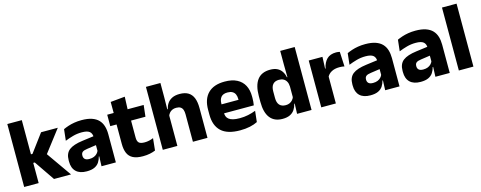

<svg xmlns="http://www.w3.org/2000/svg" viewBox="-30 -1296 4875 1946"><g transform="rotate(-15 2408.0 -323.5)"><path d="M364 0 219 -212H179V-302H219L360 -491.5H535.5L348.5 -247.5V-276.5L542.5 0ZM51 0V-660.5H203V0Z M862.5 0 867 -123 863.5 -130.5V-284L862.5 -304Q862.5 -345 838.5 -364.5Q814.5 -384 758 -384Q708.5 -384 664 -371.5Q619.5 -359 580 -343L593 -461.5Q616.5 -472.5 645.8 -482.2Q675 -492 710.5 -498Q746 -504 786.5 -504Q851 -504 894.5 -489Q938 -474 964 -446.5Q990 -419 1001.5 -380.8Q1013 -342.5 1013 -296.5V0ZM706 11.5Q632.5 11.5 594.5 -25.5Q556.5 -62.5 556.5 -131V-144.5Q556.5 -217 601.2 -251.8Q646 -286.5 743.5 -299L875.5 -316.5L884.5 -224.5L767.5 -207.5Q732 -203 717.5 -191Q703 -179 703 -155.5V-152Q703 -129.5 717.5 -116.2Q732 -103 764 -103Q792 -103 812.2 -111.5Q832.5 -120 845.5 -133.8Q858.5 -147.5 865 -164.5L886.5 -102.5H861.5Q853.5 -70.5 836.8 -44.5Q820 -18.5 788.5 -3.5Q757 11.5 706 11.5Z M1296.5 11Q1231 11 1192.2 -8.8Q1153.5 -28.5 1136.5 -68Q1119.5 -107.5 1119.5 -165.5V-440H1271.5V-190Q1271.5 -154 1287.8 -137.2Q1304 -120.5 1348.5 -120.5Q1373 -120.5 1397 -126Q1421 -131.5 1440.5 -140L1427.5 -13.5Q1402 -2.5 1368.8 4.2Q1335.5 11 1296.5 11ZM1053.5 -369.5V-489.5H1436L1422.5 -369.5ZM1121.5 -478.5 1121 -605.5 1272.5 -620 1267 -478.5Z M1821.5 0V-289Q1821.5 -316 1814.5 -335.8Q1807.5 -355.5 1791.2 -366Q1775 -376.5 1746 -376.5Q1722.5 -376.5 1704.5 -368.2Q1686.5 -360 1674.8 -345.8Q1663 -331.5 1656.5 -313.5L1625.5 -385H1661Q1668.5 -418.5 1686.5 -445Q1704.5 -471.5 1736.2 -487.2Q1768 -503 1816 -503Q1871 -503 1906 -481.8Q1941 -460.5 1957.8 -418.5Q1974.5 -376.5 1974.5 -313.5V0ZM1505.5 0V-660.5H1657.5V-513.5L1655 -351.5L1658.5 -339.5V0Z M2316 12.5Q2182 12.5 2118 -47.2Q2054 -107 2054 -221.5V-272.5Q2054 -385.5 2114 -445.8Q2174 -506 2288.5 -506Q2365.5 -506 2416.8 -479.8Q2468 -453.5 2493.8 -405Q2519.5 -356.5 2519.5 -288.5V-272Q2519.5 -253 2517.8 -233.2Q2516 -213.5 2513 -196.5H2375Q2377 -225.5 2377.5 -251.2Q2378 -277 2378 -298Q2378 -328.5 2368.5 -349.2Q2359 -370 2339.2 -381Q2319.5 -392 2288.5 -392Q2242.5 -392 2221.2 -367.2Q2200 -342.5 2200 -297V-252L2201 -235.5V-200.5Q2201 -181.5 2207.2 -164.5Q2213.5 -147.5 2229.2 -134.8Q2245 -122 2272.8 -114.8Q2300.5 -107.5 2343.5 -107.5Q2389 -107.5 2431 -116.2Q2473 -125 2511.5 -140L2499 -25Q2465 -7.5 2418.5 2.5Q2372 12.5 2316 12.5ZM2135 -196.5V-291H2482V-196.5Z M2761 11.5Q2675 11.5 2630.8 -45Q2586.5 -101.5 2586.5 -213V-273.5Q2586.5 -387 2631 -445Q2675.5 -503 2765.5 -503Q2809.5 -503 2839 -488.5Q2868.5 -474 2886.2 -447.5Q2904 -421 2911 -385H2952.5L2916.5 -286Q2915.5 -316.5 2904.5 -337.5Q2893.5 -358.5 2873.8 -369.8Q2854 -381 2826 -381Q2784 -381 2762 -356.5Q2740 -332 2740 -283V-212.5Q2740 -164 2762.2 -139.2Q2784.5 -114.5 2828 -114.5Q2851 -114.5 2869.2 -123Q2887.5 -131.5 2900.2 -146.5Q2913 -161.5 2919 -180.5L2956.5 -106.5H2913.5Q2906 -73.5 2888.5 -46.5Q2871 -19.5 2840 -4Q2809 11.5 2761 11.5ZM2914.5 0 2919 -124.5 2916.5 -150.5V-349.5V-371L2914.5 -513.5V-660.5H3066.5V0Z M3318.5 -276 3276.5 -369H3312.5Q3324.5 -430 3359.2 -464.8Q3394 -499.5 3457.5 -499.5Q3468.5 -499.5 3477.8 -498Q3487 -496.5 3495.5 -494.5L3503 -340Q3492.5 -343 3478.5 -344.2Q3464.5 -345.5 3450 -345.5Q3401 -345.5 3367.5 -327.2Q3334 -309 3318.5 -276ZM3168.5 0V-491.5H3312.5L3306 -334.5L3321.5 -332.5V0Z M3839 0 3843.5 -123 3840 -130.5V-284L3839 -304Q3839 -345 3815 -364.5Q3791 -384 3734.5 -384Q3685 -384 3640.5 -371.5Q3596 -359 3556.5 -343L3569.5 -461.5Q3593 -472.5 3622.2 -482.2Q3651.5 -492 3687 -498Q3722.5 -504 3763 -504Q3827.5 -504 3871 -489Q3914.5 -474 3940.5 -446.5Q3966.5 -419 3978 -380.8Q3989.5 -342.5 3989.5 -296.5V0ZM3682.5 11.5Q3609 11.5 3571 -25.5Q3533 -62.5 3533 -131V-144.5Q3533 -217 3577.8 -251.8Q3622.5 -286.5 3720 -299L3852 -316.5L3861 -224.5L3744 -207.5Q3708.5 -203 3694 -191Q3679.5 -179 3679.5 -155.5V-152Q3679.5 -129.5 3694 -116.2Q3708.5 -103 3740.5 -103Q3768.5 -103 3788.8 -111.5Q3809 -120 3822 -133.8Q3835 -147.5 3841.5 -164.5L3863 -102.5H3838Q3830 -70.5 3813.2 -44.5Q3796.5 -18.5 3765 -3.5Q3733.5 11.5 3682.5 11.5Z M4366 0 4370.5 -123 4367 -130.5V-284L4366 -304Q4366 -345 4342 -364.5Q4318 -384 4261.5 -384Q4212 -384 4167.5 -371.5Q4123 -359 4083.5 -343L4096.5 -461.5Q4120 -472.5 4149.2 -482.2Q4178.5 -492 4214 -498Q4249.5 -504 4290 -504Q4354.5 -504 4398 -489Q4441.5 -474 4467.5 -446.5Q4493.5 -419 4505 -380.8Q4516.5 -342.5 4516.5 -296.5V0ZM4209.5 11.5Q4136 11.5 4098 -25.5Q4060 -62.5 4060 -131V-144.5Q4060 -217 4104.8 -251.8Q4149.5 -286.5 4247 -299L4379 -316.5L4388 -224.5L4271 -207.5Q4235.5 -203 4221 -191Q4206.5 -179 4206.5 -155.5V-152Q4206.5 -129.5 4221 -116.2Q4235.5 -103 4267.5 -103Q4295.5 -103 4315.8 -111.5Q4336 -120 4349 -133.8Q4362 -147.5 4368.5 -164.5L4390 -102.5H4365Q4357 -70.5 4340.2 -44.5Q4323.5 -18.5 4292 -3.5Q4260.5 11.5 4209.5 11.5Z M4612 0V-660.5H4765V0Z"/></g></svg>

Font: Anek Odia
Style: Bold
Weight: 700
Designer: Yesha Goshar & Mahesh Sahu (Odia), Yesha Goshar (Latin)
Foundry: Ek Type
Version: Version 1.003